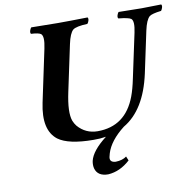

<svg xmlns="http://www.w3.org/2000/svg" viewBox="-91 -739 1045 1037"><g transform="rotate(-10 431.5 -220.0)"><path d="M540.5 151.9Q485.4 202.6 419.9 207Q362.3 207 349.6 162.6Q344.7 143.6 349.1 121.1Q361.8 66.9 442.4 4.9Q409.7 10.3 374 9.8Q236.8 9.3 180.7 -32.2Q106.4 -89.8 137.2 -235.8L197.8 -522Q211.9 -587.9 193.4 -602.1Q180.7 -610.8 140.1 -612.8Q133.3 -621.1 143.1 -640.6Q145.5 -645 147.5 -647Q247.6 -645 293 -645Q358.9 -645 456.5 -647Q463.4 -638.7 454.1 -619.6Q451.7 -615.2 449.2 -612.8Q387.2 -610.4 369.6 -596.2Q350.1 -579.1 337.9 -522L284.2 -269Q260.7 -159.7 278.3 -111.8Q285.2 -94.7 295.4 -82Q337.9 -32.7 403.8 -32.2Q557.1 -32.2 614.3 -185.1Q628.4 -222.7 639.6 -276.9L691.9 -522Q705.1 -583.5 688 -597.7Q674.8 -607.4 619.1 -612.8Q612.3 -621.1 622.1 -640.6Q624.5 -645 626.5 -647Q726.6 -645 752.9 -645Q764.6 -645 860.4 -647Q867.2 -638.7 857.9 -619.6Q855.5 -615.2 853.5 -612.8Q802.7 -606.9 788.6 -595.7Q769 -578.6 756.8 -522L708.5 -294.9Q666.5 -101.6 546.9 -31.7Q467.8 29.8 447.3 96.2Q444.3 106 442.4 115.2Q437 141.1 462.9 146Q467.3 146.5 470.7 147Q508.8 146 530.8 128.9Z"/></g></svg>

Font: Linux Libertine Slanted O
Style: Bold Slanted
Weight: 700
Designer: Philipp H. Poll
Foundry: Philipp H. Poll
Version: Version 5.0.0